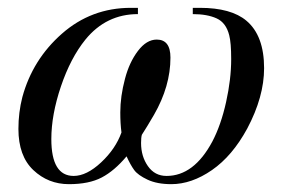

<svg xmlns="http://www.w3.org/2000/svg" viewBox="-20 -459 726 490"><path d="M472 -439H490Q570 -439 609 -406Q654 -368 654 -285Q654 -212 611 -131Q573 -61 521 -25Q469 11 417 11Q381 11 356.5 -0.5Q332 -12 322.5 -25Q313 -38 303 -60Q272 -23 239.5 -6Q207 11 156 11Q103 11 65 -25Q27 -61 27 -130Q27 -172 37 -211Q63 -307 138 -373Q213 -439 314 -439H332V-423Q251 -423 198 -358Q160 -311 135.5 -238.5Q111 -166 111 -104Q111 -10 168 -10Q201 -10 238 -44.5Q275 -79 290 -121Q287 -143 287 -172Q287 -213 299 -258Q310 -300 332 -329Q354 -358 380 -358Q415 -358 415 -312Q415 -239 373 -166Q355 -135 342 -115Q340 -108 340 -94Q340 -60 357.5 -35Q375 -10 405 -10Q475 -10 522 -98Q544 -140 557 -198.5Q570 -257 570 -308Q570 -350 565 -369Q557 -401 533 -412Q509 -423 472 -423Z"/></svg>

Font: STIX MathJax Main
Style: Italic
Weight: 400
Italic angle: -16.33°
Designer: MicroPress Inc., with final additions and corrections provided by Coen Hoffman, Elsevier (retired)
Version: Version 1.1.1